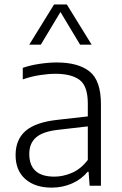

<svg xmlns="http://www.w3.org/2000/svg" viewBox="-20 -828 544 856"><path d="M210.5 8.5Q136 8.5 92.8 -29.8Q49.5 -68 49.5 -136.5Q49.5 -206 94.5 -244.8Q139.5 -283.5 238.5 -294L371.5 -309V-365.5Q371.5 -444.5 334.8 -471.8Q298 -499 227.5 -499Q196.5 -499 158.2 -493.2Q120 -487.5 81.5 -474V-525.5Q114.5 -537 155.5 -543.2Q196.5 -549.5 233 -549.5Q329 -549.5 379.5 -509.2Q430 -469 430 -363.5V0H379.5L375 -62H370.5Q343 -28.5 301 -10Q259 8.5 210.5 8.5ZM110.5 -142Q110.5 -40.5 222.5 -40.5Q261.5 -40.5 301 -57.5Q340.5 -74.5 371.5 -115V-264.5L241 -249.5Q171.5 -242 141 -215.5Q110.5 -189 110.5 -142ZM110.5 -629 221 -808H278L388.5 -629H337L249.5 -774.5L162 -629Z"/></svg>

Font: Encode Sans Lt
Style: Regular
Weight: 300
Designer: Multiple Designers
Foundry: Impallari Type
Version: Version 3.002; ttfautohint (v1.8.3) -l 8 -r 50 -G 200 -x 14 